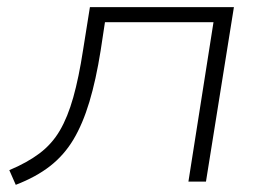

<svg xmlns="http://www.w3.org/2000/svg" viewBox="-20 -507 748 536"><path d="M24 9 6 -32Q56 -53 90.5 -79Q125 -105 147 -142.5Q169 -180 184.5 -235Q200 -290 212 -368L231 -487H633L555 0H506L576 -445H273L261 -366Q248 -284 229.5 -222.5Q211 -161 185 -117.5Q159 -74 120 -43.5Q81 -13 24 9Z"/></svg>

Font: Nunito Sans 10pt Expanded ExtraLight
Style: Italic
Weight: 250
Width: 7
Italic angle: -9°
Designer: Vernon Adams
Foundry: Vernon Adams
Version: Version 3.101;gftools[0.9.27]